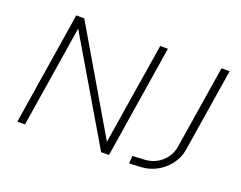

<svg xmlns="http://www.w3.org/2000/svg" viewBox="-111 -913 1416 1128"><g transform="rotate(20 597.0 -349.5)"><path d="M79 0 191 -705H241L614 -69L716 -705H764L652 0H603L228 -636L127 0ZM780 6 783 -42 860 -46Q898 -48 931.5 -66Q965 -84 988 -115.5Q1011 -147 1017 -189L1099 -705H1150L1067 -185Q1059 -134 1028 -92.5Q997 -51 952 -26Q907 -1 856 2Z"/></g></svg>

Font: Nunito Sans 7pt ExtraLight
Style: Italic
Weight: 250
Italic angle: -9°
Designer: Vernon Adams
Foundry: Vernon Adams
Version: Version 3.101;gftools[0.9.27]